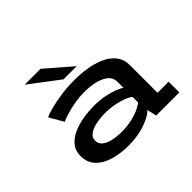

<svg xmlns="http://www.w3.org/2000/svg" viewBox="-154 -940 1184 1184"><g transform="rotate(-45 437.5 -348.5)"><path d="M365 11Q293.5 11 235.2 -6.2Q177 -23.5 142.5 -60Q108 -96.5 108 -154Q108 -198 132.2 -228.5Q156.5 -259 197 -278Q237.5 -297 286.8 -305.5Q336 -314 386 -314Q438.5 -314 481.2 -305Q524 -296 552.8 -284.2Q581.5 -272.5 593 -263.5V-316Q593 -353 564.8 -375.2Q536.5 -397.5 493 -407Q449.5 -416.5 403 -416.5Q359.5 -416.5 315.5 -408.5Q271.5 -400.5 237.2 -389.8Q203 -379 189 -371L135.5 -464Q157.5 -474.5 200 -485.5Q242.5 -496.5 298 -504.2Q353.5 -512 414 -512Q466 -512 520 -503.5Q574 -495 619.2 -475Q664.5 -455 692.2 -420Q720 -385 720 -332V-93.5H816.5V0H615L600 -63Q589.5 -49 557.2 -31.8Q525 -14.5 476 -1.8Q427 11 365 11ZM392 -79Q445 -79 486.8 -89.2Q528.5 -99.5 556 -113.2Q583.5 -127 593 -137V-184.5Q582.5 -194.5 554.8 -205.8Q527 -217 488 -225.5Q449 -234 403 -234Q360.5 -234 322.8 -226Q285 -218 261.8 -201.2Q238.5 -184.5 238.5 -157.5Q238.5 -129 260.2 -111.8Q282 -94.5 317 -86.8Q352 -79 392 -79ZM368.5 -562 176 -708H314.5L483.5 -562Z"/></g></svg>

Font: Trispace SemiExpanded Medium
Style: Regular
Weight: 500
Width: 6
Designer: Tyler Finck
Foundry: Etcetera Type Company
Version: Version 1.210; ttfautohint (v1.8.3)